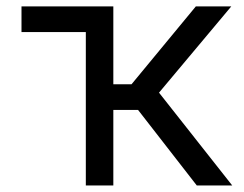

<svg xmlns="http://www.w3.org/2000/svg" viewBox="-20 -565 742 585"><path d="M241.5 -467.3H45.5V-545.5H325.3V-308.2H380.7L576.7 -545.5H684.7L464.5 -282.7L687.5 0H579.5L400.6 -230.1H325.3V0H241.5Z"/></svg>

Font: Fast_Sans
Style: Regular
Weight: 400
Designer: Rasmus Andersson
Foundry: rsms
Version: Version 3.018;git-588b23468